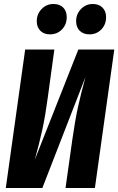

<svg xmlns="http://www.w3.org/2000/svg" viewBox="-20 -941 592 961"><path d="M455 0H308L342 -242Q355 -334 370 -403.5Q385 -473 408 -556L192 0H9L106 -693H252L219 -452Q207 -362 192.5 -295Q178 -228 154 -141L372 -693H552ZM164 -835Q164 -871 188.5 -896Q213 -921 247 -921Q279 -921 296.5 -903Q314 -885 314 -855Q314 -818 290 -793.5Q266 -769 230 -769Q200 -769 182 -787Q164 -805 164 -835ZM361 -835Q361 -871 385.5 -896Q410 -921 444 -921Q475 -921 493 -903Q511 -885 511 -855Q511 -818 487 -793.5Q463 -769 428 -769Q397 -769 379 -787Q361 -805 361 -835Z"/></svg>

Font: Fira Sans Extra Condensed
Style: Bold Italic
Weight: 700
Width: 3
Italic angle: -8°
Designer: Carrois Corporate & Edenspiekermann AG
Foundry: Carrois Corporate GbR & Edenspiekermann AG
Version: Version 4.203